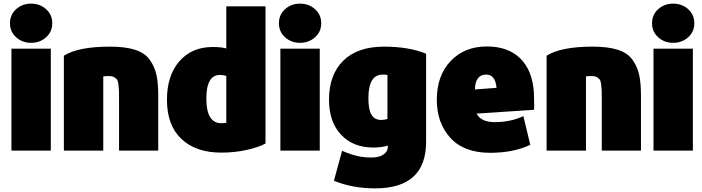

<svg xmlns="http://www.w3.org/2000/svg" viewBox="-20 -815 3867 1058"><path d="M151 -579Q103 -579 69 -609.5Q35 -640 35 -687Q35 -734 69 -764.5Q103 -795 151 -795Q200 -795 234 -764.5Q268 -734 268 -687Q268 -640 234 -609.5Q200 -579 151 -579ZM260 15H43V-547H260Z M852 15H636V-255Q636 -261 636 -272Q636 -303 635.5 -317.5Q635 -332 632.5 -351Q630 -370 624.5 -377Q619 -384 608.5 -390Q598 -396 582 -396Q562 -396 549 -394V15H332V-508Q411 -558 586 -558Q671 -558 725 -540.5Q779 -523 806 -484.5Q833 -446 842.5 -401Q852 -356 852 -286Z M1443 -24Q1404 -3 1338 11.5Q1272 26 1199 26Q1060 26 980 -49Q900 -124 900 -265Q900 -399 968.5 -477.5Q1037 -556 1152 -556Q1200 -556 1227 -548V-780H1443ZM1227 -138V-396Q1213 -402 1192 -402Q1117 -402 1117 -272Q1117 -136 1200 -136Q1211 -136 1227 -138Z M1633 -579Q1585 -579 1551 -609.5Q1517 -640 1517 -687Q1517 -734 1551 -764.5Q1585 -795 1633 -795Q1682 -795 1716 -764.5Q1750 -734 1750 -687Q1750 -640 1716 -609.5Q1682 -579 1633 -579ZM1742 15H1525V-547H1742Z M2328 -34Q2328 223 2047 223Q1922 223 1820 181L1865 16Q1922 41 1971 49Q1995 53 2027 53Q2069 53 2093 36.5Q2117 20 2117 -6V-13Q2084 -2 2037 -2Q1926 -2 1859.5 -72.5Q1793 -143 1793 -266Q1793 -403 1871.5 -480.5Q1950 -558 2096 -558Q2233 -558 2328 -519ZM2115 -160V-402Q2108 -404 2089 -404Q2010 -404 2010 -274Q2010 -211 2027 -182.5Q2044 -154 2081 -154Q2100 -154 2115 -160Z M2923 -210 2606 -189Q2631 -142 2706 -142Q2793 -142 2864 -175L2902 -17Q2810 27 2681 27Q2537 27 2462 -55Q2387 -137 2387 -265Q2387 -399 2463.5 -479Q2540 -559 2663 -559Q2780 -559 2847 -493Q2914 -427 2922 -305Q2922 -295 2923 -262Q2924 -229 2923 -210ZM2716 -331Q2710 -404 2659 -404Q2599 -404 2597 -322Z M3512 15H3296V-255Q3296 -261 3296 -272Q3296 -303 3295.5 -317.5Q3295 -332 3292.5 -351Q3290 -370 3284.5 -377Q3279 -384 3268.5 -390Q3258 -396 3242 -396Q3222 -396 3209 -394V15H2992V-508Q3071 -558 3246 -558Q3331 -558 3385 -540.5Q3439 -523 3466 -484.5Q3493 -446 3502.5 -401Q3512 -356 3512 -286Z M3689 -579Q3641 -579 3607 -609.5Q3573 -640 3573 -687Q3573 -734 3607 -764.5Q3641 -795 3689 -795Q3738 -795 3772 -764.5Q3806 -734 3806 -687Q3806 -640 3772 -609.5Q3738 -579 3689 -579ZM3798 15H3581V-547H3798Z"/></svg>

Font: Repo
Style: ExtraBlack
Weight: 1000
Designer: Stefan Peev
Foundry: Context Ltd
Version: Version 001.000